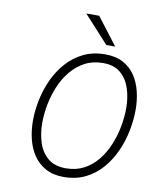

<svg xmlns="http://www.w3.org/2000/svg" viewBox="-99 -997 892 1086"><g transform="rotate(10 347.0 -454.5)"><path d="M341 12Q280 12 237 -11.8Q194 -35.5 167 -75.8Q140 -116 127.8 -166.5Q115.5 -217 115.5 -271Q115.5 -329.5 128.2 -391.5Q141 -453.5 167.2 -510.5Q193.5 -567.5 234 -613Q274.5 -658.5 329.2 -685.2Q384 -712 454.5 -712Q515.5 -712 558 -688.8Q600.5 -665.5 626.8 -626Q653 -586.5 665 -536.5Q677 -486.5 677 -433Q677 -373.5 664.5 -311Q652 -248.5 626 -191Q600 -133.5 560.2 -87.8Q520.5 -42 465.8 -15Q411 12 341 12ZM344.5 -38.5Q403 -38.5 448.5 -62.5Q494 -86.5 527 -127.8Q560 -169 581.2 -220.2Q602.5 -271.5 612.8 -326.8Q623 -382 623 -433.5Q623 -492.5 606.2 -544.5Q589.5 -596.5 551.8 -629Q514 -661.5 450.5 -661.5Q391.5 -661.5 346 -637.2Q300.5 -613 267 -572.2Q233.5 -531.5 212 -480.5Q190.5 -429.5 180 -374.5Q169.5 -319.5 169.5 -268.5Q169.5 -207.5 186.5 -155.2Q203.5 -103 242 -70.8Q280.5 -38.5 344.5 -38.5ZM450 -765 307.5 -921H381.5L501 -765Z"/></g></svg>

Font: Overpass ExtraLight
Style: Italic
Weight: 250
Italic angle: -10°
Designer: Delve Withrington, Dave Bailey, Thomas Jockin
Foundry: Delve Fonts LLC
Version: Version 4.000